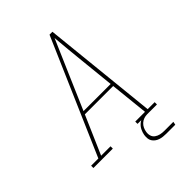

<svg xmlns="http://www.w3.org/2000/svg" viewBox="-272 -851 1126 1126"><g transform="rotate(-45 291.0 -287.5)"><path d="M-18 0V-19H42L353 -735H377L451 -19H509V0H348V-19H429L404 -258H169L65 -19H143V0ZM177 -277H402L380 -490Q375 -543 369.5 -595.5Q364 -648 360 -700Q337 -648 314.5 -595Q292 -542 269 -490ZM426 160Q413 160 400 158.5Q387 157 375 153Q363 149 353 141.5Q343 134 336.5 123.5Q330 113 329 100Q328 87 330 73Q333 56 341 39.5Q349 23 363 11Q377 -1 394.5 -6Q412 -11 430 -11L428 0Q414 0 400.5 4.5Q387 9 376 19Q365 29 359 42Q353 55 351 68Q348 85 352.5 100Q357 115 369.5 124Q382 133 397.5 136.5Q413 140 430 140H505L501 160Z"/></g></svg>

Font: Iosevka Slab Thin Extended
Style: Italic
Weight: 100
Width: 7
Italic angle: -9°
Monospace: yes
Designer: Belleve Invis
Foundry: Belleve Invis
Version: Version 11.1.0; ttfautohint (v1.8.3)